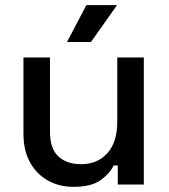

<svg xmlns="http://www.w3.org/2000/svg" viewBox="-20 -716 654 745"><path d="M265 9Q209 9 165 -16Q121 -41 96 -87Q71 -133 71 -197V-493H174V-204Q174 -140 206 -109.5Q238 -79 295 -79Q358 -79 396.5 -121.5Q435 -164 435 -244V-493H538V0H437V-74H421Q407 -44 371 -17.5Q335 9 265 9ZM240 -553 315 -696H434L333 -553Z"/></svg>

Font: Space Grotesk Medium
Style: Regular
Weight: 500
Designer: Florian Karsten
Foundry: Florian Karsten
Version: Version 2.000